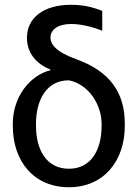

<svg xmlns="http://www.w3.org/2000/svg" viewBox="-20 -781 580 811"><path d="M93.8 -621.4C93.8 -558.2 132.1 -511.4 193.2 -487.2V-484.4C106.5 -463.1 34.1 -372.2 34.1 -258.5V-248.6C34.1 -102.3 120.7 9.9 271.3 9.9C419 9.9 507.1 -102.3 507.1 -248.6V-258.5C507.1 -389.2 444.6 -480.1 301.1 -531.2C211.6 -563.9 193.2 -596.6 193.2 -622.2C193.2 -655.5 224.4 -679.7 281.2 -679.7C329.5 -679.7 383.5 -662.6 411.9 -651.3V-735.1C367.9 -752.1 331 -760.7 279.8 -760.7C163.4 -760.7 93.8 -705.3 93.8 -621.4ZM132.1 -248.6V-258.5C132.1 -356.5 174.7 -441.8 271.3 -441.8C355.1 -424.7 409.1 -338.1 409.1 -258.5V-248.6C409.1 -150.6 366.5 -68.2 271.3 -68.2C174.7 -68.2 132.1 -150.6 132.1 -248.6Z"/></svg>

Font: Magic Ui Pro
Style: Regular
Weight: 400
Designer: Stefan Endress, Andreas Faust
Version: Version 1.000;FEAKit 1.0